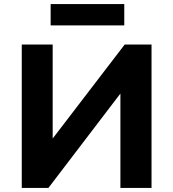

<svg xmlns="http://www.w3.org/2000/svg" viewBox="-20 -924 851 944"><path d="M87 0V-705H239V-239H236L593 -705H725V0H572V-468H575L218 0ZM229 -799V-904H591V-799Z"/></svg>

Font: Nunito Sans 8pt ExtraBold
Style: Regular
Weight: 800
Version: Version 3.101;gftools[0.9.27]